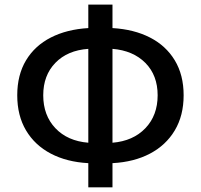

<svg xmlns="http://www.w3.org/2000/svg" viewBox="-20 -781 864 826"><path d="M359.9 24.9V-79.1Q267.6 -84 198.7 -120.1Q129.9 -156.2 92 -220Q54.2 -283.7 54.2 -371.1Q54.2 -458.5 92 -521.5Q129.9 -584.5 198.7 -619.6Q267.6 -654.8 359.9 -660.2V-761.2H463.9V-660.2Q556.6 -654.8 625.2 -619.6Q693.8 -584.5 731.9 -521.5Q770 -458.5 770 -371.1Q770 -283.7 731.9 -220Q693.8 -156.2 625.2 -120.1Q556.6 -84 463.9 -79.1V24.9ZM359.9 -167V-570.8Q270.5 -564.5 218.3 -510.7Q166 -457 166 -371.1Q166 -284.7 218.3 -229.5Q270.5 -174.3 359.9 -167ZM463.9 -570.8V-167Q552.7 -174.3 605.5 -229.5Q658.2 -284.7 658.2 -371.1Q658.2 -457 605.5 -510.3Q552.7 -563.5 463.9 -570.8Z"/></svg>

Font: Source Han Sans CN Medium
Style: Regular
Weight: 500
Designer: Ryoko NISHIZUKA  (kana, bopomofo & ideographs); Paul D. Hunt (Latin, Greek & Cyrillic); Sandoll Communications , Soo-you
Foundry: Adobe
Version: Version 2.004;hotconv 1.0.118;makeotfexe 2.5.65603